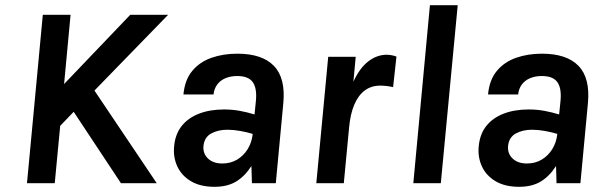

<svg xmlns="http://www.w3.org/2000/svg" viewBox="-20 -706 2329 740"><path d="M145 -649H252L227 -382.1L482 -649H628L344 -357L584 0H446.1L264 -275.1L212 -221L191 0H84Z M806.8 14Q751.8 14 715.6 -7.8Q679.3 -29.6 663.1 -65.3Q647 -100.9 651.1 -142Q655.2 -188.6 680 -220.1Q704.8 -251.5 746.8 -267.8Q788.8 -284.1 843.5 -284.1Q875.7 -284.1 904.7 -278.7Q933.7 -273.3 961 -264.9L965.9 -313Q971.5 -364 954.8 -388.5Q938.1 -413 894.6 -413Q868.6 -413 848.9 -404.6Q829.1 -396.2 817.3 -380.4Q805.5 -364.6 803 -341.9H687Q692.2 -398.4 721.1 -432.9Q749.9 -467.5 795.2 -483.3Q840.5 -499.1 894.6 -499.1Q990.2 -499.1 1035.6 -452.2Q1081 -405.3 1072 -308.9L1043 0H950.9Q950.2 -16.6 950 -33.1Q949.9 -49.5 949 -66.1Q923.5 -26.5 890 -6.3Q856.4 14 806.8 14ZM837.1 -75.9Q868.4 -75.9 893.5 -90.6Q918.5 -105.4 934.5 -131.1Q950.5 -156.9 954 -189.9Q932.4 -196.6 906.1 -201.3Q879.8 -206 856.7 -206Q820.2 -206 793.6 -191.3Q767 -176.5 764.1 -142Q762 -113.5 782 -94.7Q802.1 -75.9 837.1 -75.9Z M1199.1 0 1245 -487H1351L1342 -391Q1366.3 -444 1399.5 -469.5Q1432.7 -495 1470.5 -495Q1479.8 -495 1489.2 -493.2Q1498.7 -491.5 1508 -488L1495.1 -370.1Q1483 -373 1470.1 -374.5Q1457.2 -376 1445.5 -376Q1411.2 -376 1386 -357.4Q1360.9 -338.9 1345.5 -302.6Q1330 -266.4 1325.3 -213L1305.1 0Z M1573 0 1637 -686H1744.1L1679 0Z M1980.8 14Q1925.8 14 1889.6 -7.8Q1853.3 -29.6 1837.1 -65.3Q1821 -100.9 1825.1 -142Q1829.2 -188.6 1854 -220.1Q1878.8 -251.5 1920.8 -267.8Q1962.8 -284.1 2017.5 -284.1Q2049.7 -284.1 2078.7 -278.7Q2107.7 -273.3 2135 -264.9L2139.9 -313Q2145.5 -364 2128.8 -388.5Q2112.1 -413 2068.6 -413Q2042.6 -413 2022.9 -404.6Q2003.1 -396.2 1991.3 -380.4Q1979.5 -364.6 1977 -341.9H1861Q1866.2 -398.4 1895.1 -432.9Q1923.9 -467.5 1969.2 -483.3Q2014.5 -499.1 2068.6 -499.1Q2164.2 -499.1 2209.6 -452.2Q2255 -405.3 2246 -308.9L2217 0H2124.9Q2124.2 -16.6 2124 -33.1Q2123.9 -49.5 2123 -66.1Q2097.5 -26.5 2064 -6.3Q2030.4 14 1980.8 14ZM2011.1 -75.9Q2042.4 -75.9 2067.5 -90.6Q2092.5 -105.4 2108.5 -131.1Q2124.5 -156.9 2128 -189.9Q2106.4 -196.6 2080.1 -201.3Q2053.8 -206 2030.7 -206Q1994.2 -206 1967.6 -191.3Q1941 -176.5 1938.1 -142Q1936 -113.5 1956 -94.7Q1976.1 -75.9 2011.1 -75.9Z"/></svg>

Font: Karla
Style: Italic
Weight: 400
Italic angle: -8°
Designer: Jonathan Pinhorn
Version: Version 2.004;gftools[0.9.33]